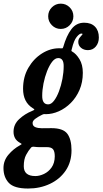

<svg xmlns="http://www.w3.org/2000/svg" viewBox="-100 -804 576 1078"><path d="M-80.5 139.5Q-80.5 97.5 -52.5 64.5Q-24.5 31.5 11.5 12Q22.5 5.5 21.8 4.5Q21 3.5 13 -1.5Q-7.5 -13 -15.8 -28.8Q-24 -44.5 -24 -64Q-24 -106 8 -135.5Q40 -165 80 -181Q93.5 -186.5 93 -189Q92.5 -191.5 83.5 -197Q29.5 -230.5 29.5 -305.5Q29.5 -372 59.2 -423.2Q89 -474.5 135.5 -503.8Q182 -533 232 -533Q236.5 -533 238.2 -532.8Q240 -532.5 242 -532.5Q248 -532 250.2 -532.5Q252.5 -533 255 -540Q273 -603.5 300.8 -640Q328.5 -676.5 372.5 -676.5Q412 -676.5 433.5 -654.2Q455 -632 455 -593.5Q455 -563 438 -542.8Q421 -522.5 393.5 -522.5Q370.5 -522.5 355 -535.5Q339.5 -548.5 339.5 -568.5Q339.5 -583 348.2 -593.5Q357 -604 362 -609.8Q367 -615.5 356 -615.5Q346 -615.5 330.2 -596Q314.5 -576.5 303.5 -530Q302 -523.5 301 -520.5Q300 -517.5 304.5 -515Q327.5 -502.5 346.2 -471.8Q365 -441 365 -395Q365 -342 346.5 -299.2Q328 -256.5 297.5 -226Q267 -195.5 230.2 -179.2Q193.5 -163 157 -163Q154 -163 148 -163.5Q143 -163.5 133 -158Q115.5 -149.5 99.2 -137.8Q83 -126 83 -113.5Q83 -96.5 98.2 -90.2Q113.5 -84 135 -84Q142.5 -84 161.5 -84.2Q180.5 -84.5 188.5 -84.5Q254.5 -84.5 278 -53Q301.5 -21.5 301.5 40Q301.5 105.5 268.8 153.8Q236 202 180.5 228.2Q125 254.5 57.5 254.5Q-21 254.5 -50.8 222.5Q-80.5 190.5 -80.5 139.5ZM137 -266.5Q136.5 -218 170.5 -218Q187.5 -218 203.2 -238.5Q219 -259 231.2 -291.5Q243.5 -324 250.5 -361.2Q257.5 -398.5 257.5 -432Q258 -478 227 -478Q209 -478 193 -457.5Q177 -437 164.2 -404.5Q151.5 -372 144.2 -335.2Q137 -298.5 137 -266.5ZM74.5 24.5Q59.5 41.5 46.5 65.8Q33.5 90 33.5 129.5Q33.5 184.5 98.5 184.5Q122 184.5 147.2 172.5Q172.5 160.5 189.8 136Q207 111.5 207.5 74Q207.5 46 197.8 34Q188 22 162.5 22H121.5Q114.5 22 109.2 21.8Q104 21.5 91 20Q79.5 19 74.5 24.5ZM241 -641.5Q212 -641.5 191.2 -662.5Q170.5 -683.5 170.5 -712.5Q170.5 -742 191.2 -762.8Q212 -783.5 241 -783.5Q270.5 -783.5 291.2 -762.8Q312 -742 312 -712.5Q312 -683.5 291.2 -662.5Q270.5 -641.5 241 -641.5Z"/></svg>

Font: Besley* Condensed Semi
Style: Italic
Weight: 600
Width: 3
Italic angle: -13°
Designer: Owen Earl
Foundry: indestructible type*
Version: Version 3.000; ttfautohint (v1.8.3)